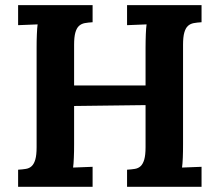

<svg xmlns="http://www.w3.org/2000/svg" viewBox="-20 -720 847 740"><path d="M685.5 -164.1Q685.5 -150.4 685.3 -137.2Q685.1 -124 684.6 -112.1Q684.1 -100.1 683.3 -90.3Q682.6 -80.6 681.6 -74.2L756.8 -77.1V0H469.7V-65.9Q486.3 -66.9 499.8 -69.1Q513.2 -71.3 522.2 -79.8Q531.2 -88.4 536.1 -105.5Q541 -122.6 541 -152.8V-314.9L265.6 -311.5V-164.1Q265.6 -150.4 265.4 -137.2Q265.1 -124 264.6 -112.1Q264.2 -100.1 263.4 -90.3Q262.7 -80.6 261.7 -74.2L336.9 -77.1V0H49.8V-65.9Q66.4 -66.9 79.8 -69.1Q93.3 -71.3 102.3 -79.8Q111.3 -88.4 116.2 -105.5Q121.1 -122.6 121.1 -152.8V-536.1Q121.1 -549.8 121.3 -563Q121.6 -576.2 122.1 -588.1Q122.6 -600.1 123.3 -609.9Q124 -619.6 125 -626L49.8 -623V-700.2H336.9V-634.3Q319.8 -633.3 306.6 -630.9Q293.5 -628.4 284.4 -620.1Q275.4 -611.8 270.5 -594.7Q265.6 -577.6 265.6 -547.4V-390.6H541V-536.1Q541 -549.8 541.3 -563Q541.5 -576.2 542 -588.1Q542.5 -600.1 543.2 -609.9Q543.9 -619.6 544.9 -626L469.7 -623V-700.2H756.8V-634.3Q739.7 -633.3 726.6 -630.9Q713.4 -628.4 704.3 -620.1Q695.3 -611.8 690.4 -594.7Q685.5 -577.6 685.5 -547.4Z"/></svg>

Font: DimaBanoo
Style: Bold
Weight: 800
Designer: R.Balvardi
Foundry: R.Balvardi
Version: Version 1.0.0-alpha3